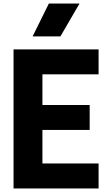

<svg xmlns="http://www.w3.org/2000/svg" viewBox="-20 -1057 613 1077"><path d="M426 -853ZM319 -853H163L254 -1037H426ZM533 0H56V-780H533V-640H218V-468H483V-328H218V-140H533Z"/></svg>

Font: Tanohe Sans
Style: Bold
Weight: 700
Designer: Village Type and Design LLC & Cristiano Sobral
Foundry: Cooper Hewitt Smithsonian Design Museum
Version: Version 1.00;September 29, 2021;FontCreator 13.0.0.2655 64-b